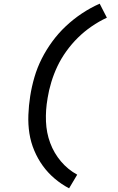

<svg xmlns="http://www.w3.org/2000/svg" viewBox="-20 -861 640 1042"><path d="M355 161Q313 139 276.5 108Q240 77 212.5 39Q185 1 166 -44Q147 -89 139.5 -137.5Q132 -186 134 -237.5Q136 -289 144 -340Q152 -391 167 -442.5Q182 -494 206.5 -542.5Q231 -591 264 -636Q297 -681 337.5 -719Q378 -757 424.5 -788Q471 -819 521 -841L560 -765Q517 -745 477 -717.5Q437 -690 403 -656.5Q369 -623 340.5 -583.5Q312 -544 292 -502Q272 -460 258.5 -415.5Q245 -371 238 -327V-326Q227 -264 229.5 -202Q232 -140 252.5 -85Q273 -30 310.5 14.5Q348 59 399 87Z"/></svg>

Font: Iosevka Md Ex Obl
Style: Regular
Weight: 500
Width: 7
Italic angle: -9°
Monospace: yes
Designer: Belleve Invis
Foundry: Belleve Invis
Version: Version 32.5.0; ttfautohint (v1.8.4)